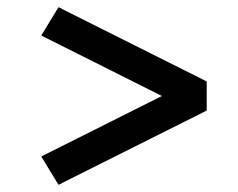

<svg xmlns="http://www.w3.org/2000/svg" viewBox="-20 -519 662 535"><path d="M143 -4 95 -83 506 -289V-214L95 -420L143 -499L556 -292V-211Z"/></svg>

Font: Lexend Exa
Style: Regular
Weight: 400
Designer: Bonnie Shaver-Troup, Thomas Jockin
Foundry: Lexend
Version: Version 1.007